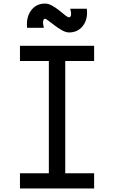

<svg xmlns="http://www.w3.org/2000/svg" viewBox="-20 -1057 640 1077"><path d="M254 0V-800H346V0ZM92 0V-85H508V0ZM92 -715V-800H508V-715ZM367 -875Q350 -875 329 -886.5Q308 -898 287.5 -913.5Q267 -929 252 -940.5Q237 -952 233 -952Q224 -952 222 -937.5Q220 -923 226 -901H132Q126 -960 154.5 -998.5Q183 -1037 233 -1037Q251 -1037 272 -1025.5Q293 -1014 312 -998.5Q331 -983 345.5 -971.5Q360 -960 367 -960Q377 -960 378.5 -973.5Q380 -987 374 -1008H467Q474 -950 445.5 -912.5Q417 -875 367 -875Z"/></svg>

Font: Victor Mono SemiBold
Style: Regular
Weight: 600
Monospace: yes
Designer: Rune Bjørnerås
Version: Version 1.561;gftools[0.9.30]